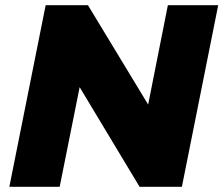

<svg xmlns="http://www.w3.org/2000/svg" viewBox="-20 -720 861 740"><path d="M821 -700 681 0H518L287 -384L210 0H16L156 -700H319L551 -317L627 -700Z"/></svg>

Font: Idrija
Style: Italic
Weight: 800
Italic angle: -11.3°
Designer: Julieta Ulanovsky
Foundry: Julieta Ulanovsky
Version: Version 7.200